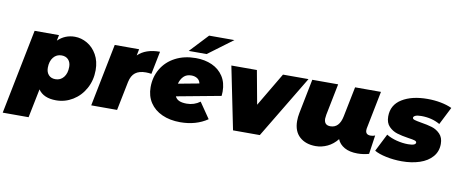

<svg xmlns="http://www.w3.org/2000/svg" viewBox="-122 -1112 3951 1652"><g transform="rotate(10 1853.5 -286.5)"><path d="M680 -304Q680 -216 640.5 -144Q601 -72 534 -31Q467 10 389 10Q279 10 233 -58L182 194H-44L104 -547H317L307 -497Q369 -557 455 -557Q511 -557 563 -527Q615 -497 647.5 -439.5Q680 -382 680 -304ZM451 -293Q451 -332 429.5 -355.5Q408 -379 370 -379Q326 -379 298.5 -345Q271 -311 271 -254Q271 -215 292.5 -191.5Q314 -168 352 -168Q396 -168 423.5 -202Q451 -236 451 -293Z M1198 -557 1158 -357Q1133 -361 1109 -361Q1051 -361 1017.5 -335.5Q984 -310 972 -253L921 0H695L804 -547H1017L1006 -491Q1073 -557 1198 -557Z M1788 -313Q1788 -301 1786 -275L1399 -203Q1410 -179 1435 -168Q1460 -157 1501 -157Q1566 -157 1617 -195L1711 -58Q1611 10 1473 10Q1383 10 1314.5 -21Q1246 -52 1208.5 -109Q1171 -166 1171 -243Q1171 -333 1213.5 -404.5Q1256 -476 1333.5 -516.5Q1411 -557 1512 -557Q1591 -557 1653.5 -529Q1716 -501 1752 -446Q1788 -391 1788 -313ZM1397 -313 1579 -347Q1574 -374 1552.5 -388.5Q1531 -403 1500 -403Q1458 -403 1433 -378.5Q1408 -354 1397 -313ZM1590 -767H1811L1596 -607H1440Z M2497 -547 2168 0H1934L1823 -547H2046L2100 -253L2274 -547Z M3146 -169 3122 -4Q3072 10 3022 10Q2953 10 2908 -15.5Q2863 -41 2846 -84Q2809 -37 2759 -13.5Q2709 10 2657 10Q2569 10 2516 -38Q2463 -86 2463 -176Q2463 -210 2470 -245L2530 -547H2756L2701 -272Q2697 -248 2697 -238Q2697 -180 2752 -180Q2830 -180 2851 -284L2904 -547H3130L3064 -215Q3063 -210 3063 -201Q3063 -161 3107 -161Q3130 -161 3146 -169Z M3169 -40 3247 -194Q3286 -170 3337.5 -157Q3389 -144 3437 -144Q3504 -144 3504 -170Q3504 -181 3486.5 -186.5Q3469 -192 3431 -197Q3372 -206 3331 -218.5Q3290 -231 3259 -262.5Q3228 -294 3228 -350Q3228 -451 3314 -504Q3400 -557 3536 -557Q3596 -557 3651.5 -546.5Q3707 -536 3750 -516L3672 -362Q3601 -403 3509 -403Q3473 -403 3456.5 -395Q3440 -387 3440 -376Q3440 -365 3457 -359.5Q3474 -354 3515 -347Q3573 -338 3613.5 -325.5Q3654 -313 3684.5 -281.5Q3715 -250 3715 -195Q3715 -129 3674.5 -82.5Q3634 -36 3564.5 -13Q3495 10 3409 10Q3338 10 3272 -4Q3206 -18 3169 -40Z"/></g></svg>

Font: Montserrat Alternates Black
Style: Italic
Weight: 900
Italic angle: -11.3°
Designer: Julieta Ulanovsky
Foundry: Julieta Ulanovsky
Version: Version 7.200